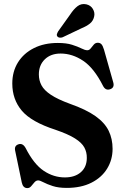

<svg xmlns="http://www.w3.org/2000/svg" viewBox="-20 -927 626 961"><path d="M314 13.5Q272.5 13.5 244 4.2Q215.5 -5 197.8 -14.5Q180 -24 171 -24Q160.5 -24 152.2 -14.2Q144 -4.5 136 5Q128 14.5 117 14.5Q95 14.5 89 -13.5L55.5 -174.5Q51 -198 73 -205Q94 -211.5 108 -186.5Q149.5 -105 199 -72Q248.5 -39 304.5 -39Q355 -39 384.8 -65.2Q414.5 -91.5 414.5 -136.5Q415 -165 402.2 -188.8Q389.5 -212.5 355.5 -234Q321.5 -255.5 257.5 -277.5Q137 -316.5 89.2 -373Q41.5 -429.5 41.5 -509Q41.5 -569 70 -614.8Q98.5 -660.5 149.8 -686.2Q201 -712 269.5 -712Q312 -712 340.5 -703Q369 -694 387.2 -684.8Q405.5 -675.5 417 -675.5Q427 -675.5 434.2 -685Q441.5 -694.5 449.5 -703.8Q457.5 -713 469.5 -713Q480.5 -713 487.5 -705.8Q494.5 -698.5 500.5 -678.5L546.5 -516Q555 -487.5 530 -480Q508 -473 495.5 -497.5Q450.5 -586.5 396.2 -622.8Q342 -659 283.5 -659Q234 -659 204.2 -630Q174.5 -601 174.5 -554.5Q174.5 -524.5 187.8 -499.8Q201 -475 234.8 -452.5Q268.5 -430 330 -407.5Q411 -379 457.8 -345.8Q504.5 -312.5 524 -272.2Q543.5 -232 543.5 -182Q543.5 -127.5 516.2 -83Q489 -38.5 437.5 -12.5Q386 13.5 314 13.5ZM331 -854Q349 -881.5 368 -896Q387 -910.5 411.5 -905.5Q434 -900.5 444.8 -882.2Q455.5 -864 451.5 -845.5Q447 -823 430.5 -809.5Q414 -796 387 -785L293.5 -740.5Q287 -738 279.5 -738.5Q272 -739 267.5 -744Q263 -750 265 -756.5Q267 -763 271 -770Z"/></svg>

Font: Fraunces 72pt S050 SemiBold
Style: Regular
Weight: 600
Version: Version 1.000; ttfautohint (v1.8.3)